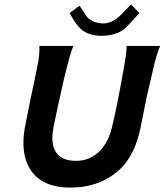

<svg xmlns="http://www.w3.org/2000/svg" viewBox="-20 -833 754 869"><path d="M573 -813 611 -774Q550 -706 539 -699Q499 -670 433 -671Q380 -673 348 -700Q325 -719 295 -774L340 -807Q346 -799 357 -782Q368 -765 374 -756Q399 -729 445 -727Q480 -726 516 -755Q527 -764 573 -813ZM553 -625H705Q693 -600 678 -541Q676 -531 664.5 -482.5Q653 -434 644 -395L617 -259Q591 -131 523 -67Q434 16 298 16Q166 16 114 -71Q86 -120 86 -185Q86 -222 93 -258L118 -384Q137 -470 153 -554Q160 -596 158 -625H312Q298 -595 269 -473Q244 -364 222 -257Q217 -229 217 -211Q217 -105 324 -105Q389 -105 434 -152Q471 -192 486 -254Q508 -343 537 -505Q554 -598 553 -625Z"/></svg>

Font: GFS Neohellenic Rg
Style: Bold Italic
Weight: 700
Italic angle: -12°
Designer: Designed by Takis Katsoulidis and George D. Matthiopoulos.
Foundry: Designed by Takis Katsoulidis and George D. Matthiopoulos.
Version: Version 1.0